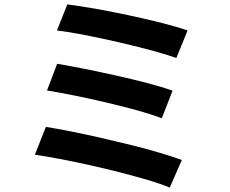

<svg xmlns="http://www.w3.org/2000/svg" viewBox="-20 -803 1040 870"><path d="M285 -783Q324 -778 379.5 -769Q435 -760 497 -747.5Q559 -735 621.5 -721Q684 -707 738 -692.5Q792 -678 830 -665L779 -540Q744 -553 692 -567.5Q640 -582 579 -597Q518 -612 455.5 -625.5Q393 -639 336.5 -649.5Q280 -660 238 -665ZM239 -514Q293 -505 363 -491Q433 -477 507 -460.5Q581 -444 648 -426.5Q715 -409 762 -392L713 -267Q670 -284 605 -302Q540 -320 466 -337.5Q392 -355 320.5 -369.5Q249 -384 193 -393ZM188 -228Q239 -220 304 -207Q369 -194 439 -178Q509 -162 577.5 -145Q646 -128 704.5 -110.5Q763 -93 804 -78L749 47Q709 30 649.5 12.5Q590 -5 521.5 -22.5Q453 -40 383 -55.5Q313 -71 249.5 -83Q186 -95 138 -102Z"/></svg>

Font: Chiron Sans HK TT
Style: Bold
Weight: 700
Designer: Ryoko NISHIZUKA 西塚涼子 (kana, bopomofo & ideographs); Paul D. Hunt (Latin, Greek & Cyrillic); Sandoll Communications 산돌커뮤니
Foundry: Adobe
Version: Version 2.022;hotconv 1.0.109;makeotfexe 2.5.65596